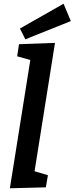

<svg xmlns="http://www.w3.org/2000/svg" viewBox="-20 -1006 400 1030"><path d="M33 4 152 -743 193 -670 72 -704 82 -769 275 -776 156 -28 113 -103 237 -66 226 -1ZM116 -795 87 -853 321 -986 360 -893Z"/></svg>

Font: Bitter Thin SemiBold
Style: Italic
Weight: 600
Italic angle: -9°
Version: Version 2.002